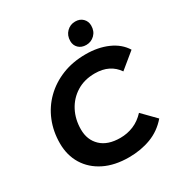

<svg xmlns="http://www.w3.org/2000/svg" viewBox="-212 -1085 1185 1252"><g transform="rotate(-30 380.5 -459.5)"><path d="M397 12Q290 12 212.5 -26.5Q135 -65 93 -133.5Q51 -202 51 -292Q51 -381 82 -457.5Q113 -534 171 -591Q229 -648 308.5 -680Q388 -712 486 -712Q579 -712 651.5 -680Q724 -648 761 -588L644 -492Q617 -532 575 -553Q533 -574 475 -574Q396 -574 337.5 -537.5Q279 -501 247 -439.5Q215 -378 215 -302Q215 -223 266 -174.5Q317 -126 411 -126Q464 -126 511 -145.5Q558 -165 597 -207L693 -109Q638 -45 562.5 -16.5Q487 12 397 12ZM522 -762Q486 -762 464.5 -783Q443 -804 443 -836Q443 -878 469.5 -904.5Q496 -931 534 -931Q569 -931 590.5 -909.5Q612 -888 612 -856Q612 -814 585.5 -788Q559 -762 522 -762Z"/></g></svg>

Font: Montserrat
Style: Bold Italic
Weight: 700
Italic angle: -11.3°
Designer: Julieta Ulanovsky
Foundry: Julieta Ulanovsky
Version: Version 9.000; ttfautohint (v1.8.4.7-5d5b)